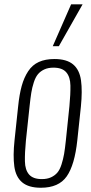

<svg xmlns="http://www.w3.org/2000/svg" viewBox="-20 -861 423 890"><path d="M224.6 -647 309.6 -840.8H362.8L252.9 -647ZM169.4 9.3Q112.8 9.3 83 -15.6Q53.2 -40.5 46.4 -89.4Q39.6 -138.2 47.4 -210.9L64 -367.2Q69.8 -423.8 80.6 -462.6Q91.3 -501.5 110.6 -530.8Q129.9 -560.1 159.9 -573.7Q189.9 -587.4 232.4 -587.4Q289.1 -587.4 318.8 -562.5Q348.6 -537.6 355.5 -488.5Q362.3 -439.5 355 -367.2L338.4 -210.9Q326.2 -96.2 289.3 -43.5Q252.4 9.3 169.4 9.3ZM173.8 -30.8Q198.7 -30.8 216.6 -39.1Q234.4 -47.4 245.8 -60.8Q257.3 -74.2 265.1 -98.6Q272.9 -123 277.1 -147.2Q281.2 -171.4 285.2 -209L301.8 -369.1Q307.1 -424.8 306.4 -464.6Q305.7 -504.4 287.1 -525.9Q268.6 -547.4 228 -547.4Q203.1 -547.4 185.3 -539.1Q167.5 -530.8 156 -517.1Q144.5 -503.4 136.7 -479.2Q128.9 -455.1 125 -430.7Q121.1 -406.2 117.2 -369.1L100.1 -209Q94.7 -152.8 95.5 -113.3Q96.2 -73.7 114.7 -52.2Q133.3 -30.8 173.8 -30.8Z"/></svg>

Font: Oswald
Style: Extra-Light
Weight: 200
Designer: Vernon Adams
Foundry: Vernon Adams
Version: 3.0; ttfautohint (v0.94.23-7a4d-dirty) -l 8 -r 50 -G 200 -x 